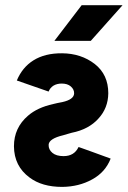

<svg xmlns="http://www.w3.org/2000/svg" viewBox="-20 -721 501 753"><path d="M46 -405.3Q93 -388.7 118.7 -380Q144.3 -371.3 155.2 -367.3Q166 -363.3 168.3 -362.7Q170.7 -362 170.7 -362Q176.3 -376.7 190 -385.3Q203.7 -393.3 222 -393.3Q244.7 -393.3 257.7 -382Q271.3 -370.3 270.7 -354Q269.3 -330.7 224.7 -320.7Q213.7 -319 204.8 -316.8Q196 -314.7 188.7 -313Q126.7 -299.3 90 -267.3Q34.7 -220 34.7 -147.3Q35.3 -69.3 96 -24.7Q144.7 12 224 12Q289.7 11.3 341.3 -17.3Q393 -45.3 414 -99Q367 -116.3 340.8 -125.7Q314.7 -135 303.7 -139Q292.7 -143 290.3 -143.7Q288 -144.3 288 -144.3Q271.3 -108.7 229.3 -108.7Q201 -108.7 185.7 -121.3Q170 -134.3 170.7 -153.3Q172 -177.3 228.3 -190.7Q236.7 -193.3 245.2 -195.7Q253.7 -198 261.3 -200.3Q295.3 -207 321.5 -221.2Q347.7 -235.3 366 -256Q404 -297 404.7 -355.3Q404.7 -428.7 351.3 -470.3Q298 -511.3 224 -512Q156.3 -512.7 110.7 -484Q67.3 -456.7 46 -405.3ZM193.3 -560.7H336L460.7 -700.7H300.3Z"/></svg>

Font: Unageo Variable
Style: Regular
Weight: 300
Designer: Richard Sepsi
Foundry: Richard Sepsi
Version: Version 2.200